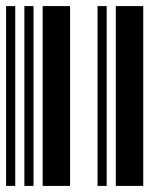

<svg xmlns="http://www.w3.org/2000/svg" viewBox="-20 -610 520 630"><path d="M0 0V-590H30V0ZM60 0V-590H90V0ZM120 0V-590H210V0ZM300 0V-590H330V0ZM360 0V-590H450V0Z"/></svg>

Font: Libre Barcode 39 Extended
Style: Regular
Weight: 400
Version: Version 1.005; ttfautohint (v1.8.3)